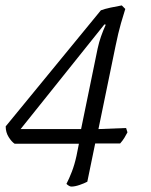

<svg xmlns="http://www.w3.org/2000/svg" viewBox="-20 -584 556 708"><path d="M243 104Q239 104 234 101Q229 98 225 94Q235 75 245 49Q255 23 262 -9L271 -54H34Q23 -61 12 -78.5Q1 -96 1 -118L352 -546Q365 -551 388 -556Q411 -561 429 -564L442 -551Q436 -533 426 -498Q416 -463 406 -414L343 -108L445 -112L450 -96Q445 -86 438.5 -75.5Q432 -65 423 -55H331L302 86Q291 92 273.5 98Q256 104 243 104ZM56 -108H279L340 -405Q345 -428 352.5 -449.5Q360 -471 370 -493L365 -494Z"/></svg>

Font: Texturina 72pt 72pt ExtraLight
Style: Italic
Weight: 200
Italic angle: -11°
Designer: Guillermo Torres Carreño
Foundry: Omnibus-Type
Version: Version 1.002; ttfautohint (v1.8.3)